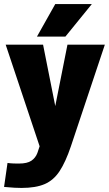

<svg xmlns="http://www.w3.org/2000/svg" viewBox="-28 -720 536 945"><path d="M9 82Q9 82 21.5 83.5Q34 85 65 85Q106 85 126.5 71Q147 57 156 33L167 0L0 -500H184L244 -198L304 -500H488L321 0Q295 77 265.5 122Q236 167 192 186Q148 205 78 205Q65 205 43 204Q21 203 -8 200ZM424 -700 294 -540H154L244 -700Z"/></svg>

Font: Epunda Sans Black
Style: Regular
Weight: 900
Designer: Simon Atzbach
Foundry: typofactur
Version: Version 2.204; ttfautohint (v1.8.4.7-5d5b)